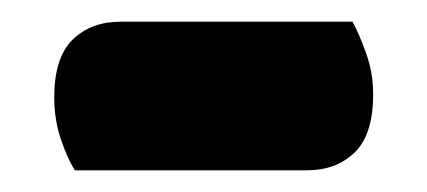

<svg xmlns="http://www.w3.org/2000/svg" viewBox="-20 -343 394 177"><path d="M49 -186Q42 -197 36 -215Q30 -233 30 -253Q30 -290 47 -306.5Q64 -323 91 -323H305Q311 -312 317.5 -294Q324 -276 324 -256Q324 -219 307 -202.5Q290 -186 263 -186Z"/></svg>

Font: Baloo Chettan 2 ExtraBold
Style: Regular
Weight: 800
Designer: Maithili Shingre, Unnati Kotecha and Ek Type
Foundry: Ek Type
Version: Version 1.640;hotconv 1.0.111;makeotfexe 2.5.65597; ttfautoh